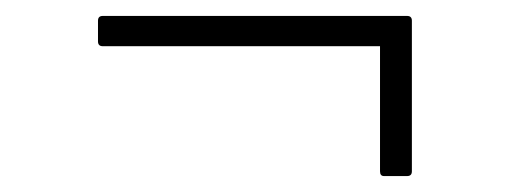

<svg xmlns="http://www.w3.org/2000/svg" viewBox="-20 -340 640 241"><path d="M462 -119Q457 -119 457 -125V-282H109Q103 -282 103 -288V-314Q103 -320 109 -320H491Q497 -320 497 -314V-125Q497 -119 491 -119Z"/></svg>

Font: Sofia Sans ExtraLight
Style: Regular
Weight: 250
Version: Version 4.100-B